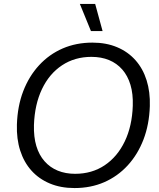

<svg xmlns="http://www.w3.org/2000/svg" viewBox="-20 -958 816 988"><path d="M363.4 9.7Q292 9.7 236.1 -13.9Q180.1 -37.4 141.6 -80.4Q103.1 -123.4 83.9 -183.4Q64.7 -243.3 67 -317Q70 -411.9 99.6 -488.9Q129.3 -566 181.1 -622.2Q232.9 -678.4 302.4 -708.6Q372 -738.7 455.6 -738.7Q526.7 -738.7 582.6 -715.1Q638.6 -691.6 677.1 -648.2Q715.6 -604.9 734.4 -544.9Q753.3 -485 751 -412Q748 -317.4 718.4 -240.2Q688.7 -163 637.1 -106.8Q585.4 -50.6 516.2 -20.4Q447 9.7 363.4 9.7ZM366.4 -63.6Q453.1 -63.6 518.6 -107.5Q584.1 -151.4 622 -230.4Q659.9 -309.4 663.3 -414.3Q665.3 -475.1 651.3 -521.6Q637.3 -568.1 609.3 -600.2Q581.3 -632.3 541.1 -648.9Q501 -665.4 450.4 -665.4Q364.7 -665.4 299.1 -621.9Q233.4 -578.3 195.9 -499.4Q158.4 -420.6 154.7 -314.7Q153 -253.1 167 -206.6Q181 -160.1 209.4 -128.1Q237.7 -96 277.5 -79.8Q317.3 -63.6 366.4 -63.6ZM448 -798.1 390.9 -937.9H469.7L507.9 -798.1Z"/></svg>

Font: Mona Sans
Style: Italic
Weight: 200
Italic angle: -11.6951°
Designer: Deni Anggara
Foundry: GitHub
Version: Version 2.000